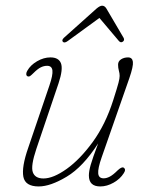

<svg xmlns="http://www.w3.org/2000/svg" viewBox="-20 -647 528 674"><path d="M414 -58.5Q423.5 -52.5 414.5 -39Q402 -19 378.8 -5.8Q355.5 7.5 332 7.5Q292 7.5 292 -31Q292 -45.5 298.2 -67.8Q304.5 -90 324.5 -143.5Q271.5 -61 214.2 -26.8Q157 7.5 116 7.5Q68.5 7.5 62 -26.5Q55.5 -60.5 79 -128L153.5 -347Q166 -383.5 164 -399.8Q162 -416 145.5 -416Q134 -416 123 -410.5Q112 -405 98 -391Q90.5 -383.5 85.8 -380.2Q81 -377 76 -379.5Q72 -382 72.2 -387.8Q72.5 -393.5 76 -399Q87 -418.5 110.2 -432Q133.5 -445.5 157 -445.5Q186 -445.5 194 -424.8Q202 -404 185.5 -354.5L107.5 -124Q87.5 -64.5 95.2 -42.5Q103 -20.5 132.5 -20.5Q167 -20.5 214 -54Q261 -87.5 305.8 -149Q350.5 -210.5 377.5 -295.5Q392 -341 396 -356.5Q400 -372 400 -380.5Q400 -389.5 397.2 -399.2Q394.5 -409 394.5 -420Q394.5 -432 405 -438.8Q415.5 -445.5 429.5 -445.5Q444.5 -445.5 446.5 -430Q448.5 -414.5 434 -372.5L337 -95Q323 -55 324.8 -38Q326.5 -21 344 -21Q354 -21 365.5 -27Q377 -33 393 -49Q407.5 -62.5 414 -58.5ZM218.5 -503.5Q206.5 -494.5 201 -500Q195.5 -505.5 204 -514L319 -617Q331 -627 338.5 -627Q347.5 -627 353.5 -617L414 -514Q418.5 -505 410 -500Q403.5 -496 397 -503.5L329 -584Z"/></svg>

Font: Fraunces 72pt S100 Thin
Style: Italic
Weight: 100
Italic angle: -16°
Version: Version 1.000; ttfautohint (v1.8.3)